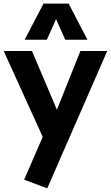

<svg xmlns="http://www.w3.org/2000/svg" viewBox="-27 -805 602 1042"><path d="M229.5 217.1 104.1 170.3 204.8 -62.2 -7 -528.3H146.4L281.8 -209.5L409.4 -528.3H554.9ZM106.9 -589.2 209 -785.3H345.7L447.6 -589.2H327.2L277.4 -701L227.2 -589.2Z"/></svg>

Font: Comme
Style: Regular
Weight: 400
Designer: Vernon Adams
Foundry: Vernon Adams
Version: Version 1.000;gftools[0.9.27]